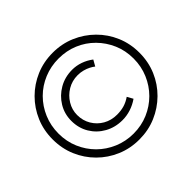

<svg xmlns="http://www.w3.org/2000/svg" viewBox="-166 -909 1117 1117"><g transform="rotate(-45 393.0 -350.0)"><path d="M36 -350Q36 -425 63.5 -489.5Q91 -554 140 -603Q189 -652 253.5 -679.5Q318 -707 393 -707Q467 -707 531.5 -679.5Q596 -652 645.5 -603Q695 -554 722.5 -489.5Q750 -425 750 -350Q750 -275 722.5 -210.5Q695 -146 645.5 -97Q596 -48 531.5 -20.5Q467 7 393 7Q318 7 253.5 -20.5Q189 -48 140 -97Q91 -146 63.5 -210.5Q36 -275 36 -350ZM189 -350Q189 -407 217.5 -454Q246 -501 294.5 -529Q343 -557 403 -557Q437 -557 470 -545.5Q503 -534 532 -512L511 -475Q500 -484 483.5 -492.5Q467 -501 446.5 -506.5Q426 -512 403 -512Q357 -512 319.5 -489.5Q282 -467 259.5 -430Q237 -393 237 -350Q237 -304 259 -267Q281 -230 318.5 -208.5Q356 -187 403 -187Q436 -187 463 -195Q490 -203 516 -221L536 -185Q506 -164 472 -153Q438 -142 403 -142Q343 -142 294.5 -169Q246 -196 217.5 -243Q189 -290 189 -350ZM702 -350Q702 -416 678 -471.5Q654 -527 612 -569.5Q570 -612 514 -635.5Q458 -659 393 -659Q329 -659 272.5 -635.5Q216 -612 174 -570Q132 -528 108 -471.5Q84 -415 84 -350Q84 -285 108 -229Q132 -173 174 -131Q216 -89 272.5 -65Q329 -41 393 -41Q458 -41 514 -65Q570 -89 612 -131Q654 -173 678 -229.5Q702 -286 702 -350Z"/></g></svg>

Font: Mach ExtraLight
Style: Regular
Weight: 250
Version: Version 1.002